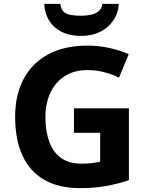

<svg xmlns="http://www.w3.org/2000/svg" viewBox="-20 -959 764 989"><path d="M361 -401H644V-31Q588 -12 527.5 -1Q467 10 390 10Q284 10 209.5 -32Q135 -74 96.5 -156Q58 -238 58 -358Q58 -470 101.5 -552Q145 -634 228 -679Q311 -724 431 -724Q488 -724 543 -712Q598 -700 643 -680L593 -559Q560 -576 518 -587Q476 -598 430 -598Q364 -598 315.5 -568Q267 -538 240.5 -483.5Q214 -429 214 -355Q214 -285 233 -231Q252 -177 293 -146.5Q334 -116 400 -116Q432 -116 454.5 -119Q477 -122 496 -126V-275H361ZM592 -939Q589 -891 563.5 -853.5Q538 -816 496 -795Q454 -774 398 -774Q312 -774 262 -819Q212 -864 208 -939H291Q294 -911 308.5 -898Q323 -885 347 -881.5Q371 -878 399 -878Q423 -878 446.5 -882.5Q470 -887 487 -900Q504 -913 507 -939Z"/></svg>

Font: Noto Sans Armenian
Style: Bold
Weight: 700
Version: Version 2.007